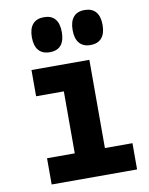

<svg xmlns="http://www.w3.org/2000/svg" viewBox="-95 -948 790 1016"><g transform="rotate(-10 300.0 -439.5)"><path d="M99 -615H410V-141H558V0H99V-141H248V-474H99ZM212 -691Q172 -691 151.5 -715Q131 -739 131 -785Q131 -831 151.5 -855Q172 -879 212 -879Q252 -879 272 -855Q292 -831 292 -785Q292 -739 272 -715Q252 -691 212 -691ZM430 -691Q391 -691 370.5 -715Q350 -739 350 -785Q350 -831 370.5 -855Q391 -879 430 -879Q470 -879 490.5 -855Q511 -831 511 -785Q511 -739 490.5 -715Q470 -691 430 -691Z"/></g></svg>

Font: Martian Mono Condensed
Style: Bold
Weight: 700
Width: 3
Designer: Roman Shamin
Foundry: Evil Martians
Version: Version 1.000